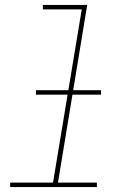

<svg xmlns="http://www.w3.org/2000/svg" viewBox="-20 -755 540 775"><path d="M21 0V-18H194L310 -717H153V-735H332L214 -18H371V0ZM125 -373V-391H388V-373Z"/></svg>

Font: Iosevka Curly Thin Oblique
Style: Regular
Weight: 100
Italic angle: -9°
Monospace: yes
Designer: Belleve Invis
Foundry: Belleve Invis
Version: Version 11.1.0; ttfautohint (v1.8.3)